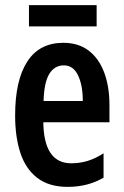

<svg xmlns="http://www.w3.org/2000/svg" viewBox="-20 -719 482 749"><path d="M227 -552Q286 -552 326 -521.5Q366 -491 386.5 -436Q407 -381 407 -309V-242H149Q151 -82 258 -82Q291 -82 321 -91Q351 -100 384 -121V-26Q323 10 244 10Q171 10 125.5 -25Q80 -60 59.5 -122.5Q39 -185 39 -268Q39 -406 86.5 -479Q134 -552 227 -552ZM229 -464Q193 -464 172.5 -431Q152 -398 150 -325H303Q303 -386 284.5 -425Q266 -464 229 -464ZM357 -699V-616H93V-699Z"/></svg>

Font: Noto Sans Ethiopic ExtraCondensed SemiBold
Style: Regular
Weight: 600
Width: 2
Designer: Monotype Design Team
Foundry: Monotype Imaging Inc.
Version: Version 2.102; ttfautohint (v1.8.4.7-5d5b)